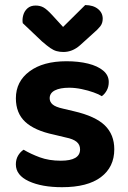

<svg xmlns="http://www.w3.org/2000/svg" viewBox="-20 -740 517 775"><path d="M441.3 -137.5Q441.3 -65.6 387.3 -25Q333.4 15.6 230.5 15.6Q148.6 15.6 96.3 -8.5Q44 -32.7 44 -76.5Q44 -96.4 52.8 -111.6Q61.6 -126.7 75.3 -135.7Q103.6 -118.7 140.6 -105Q177.6 -91.3 225.6 -91.3Q303.2 -91.3 303.2 -136.9Q303.2 -156 289.3 -167.5Q275.4 -179.1 245.4 -185.1L197.4 -196.6Q119.9 -212.9 82 -248Q44.1 -283.1 44.1 -343.3Q44.1 -410.9 99 -451.8Q153.8 -492.8 248.4 -492.8Q296.8 -492.8 335.4 -483.3Q374 -473.8 396.5 -455Q419 -436.2 419 -409Q419 -390 411.1 -375.4Q403.3 -360.8 391 -351.8Q379.7 -359.2 357.9 -367Q336.1 -374.9 309.7 -380.4Q283.4 -385.9 259.4 -385.9Q222.6 -385.9 201.6 -375.2Q180.5 -364.4 180.5 -343.3Q180.5 -328.6 192.4 -318.4Q204.2 -308.1 234.3 -301.5L278.2 -291.1Q364.7 -271.1 403 -234Q441.3 -196.8 441.3 -137.5ZM191.4 -678.4 234.6 -631.2 323.9 -719.6Q356.4 -719.3 375.5 -703.8Q394.6 -688.4 394.6 -664.5Q394.6 -646.2 384.6 -633.6Q374.7 -621 354.4 -603.7L303.3 -557.5Q287.4 -543.5 270.8 -536.9Q254.2 -530.2 236.2 -530.2Q221.3 -530.2 208.8 -533.6Q196.3 -536.9 182.9 -546.2Q169.5 -555.5 149.6 -572.7L71.8 -646.6Q69.2 -662.5 73.9 -679Q78.5 -695.4 91 -706.5Q103.4 -717.6 124 -717.6Q141.6 -717.6 155.4 -710.1Q169.2 -702.6 191.4 -678.4Z"/></svg>

Font: Baloo Tamma 2
Style: Regular
Weight: 400
Designer: Divya Kowshik, Shuchita Grover and Ek Type
Foundry: Ek Type
Version: Version 1.700